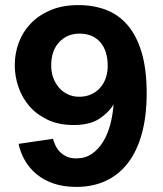

<svg xmlns="http://www.w3.org/2000/svg" viewBox="-20 -720 640 754"><path d="M280 -98Q315 -98 341 -116Q367 -134 385 -163.5Q403 -193 413 -231Q423 -269 426 -310Q408 -279 370.5 -254Q333 -229 269 -229Q211 -229 167.5 -249.5Q124 -270 95.5 -303Q67 -336 52.5 -378Q38 -420 38 -464Q38 -511 54 -553.5Q70 -596 101.5 -628.5Q133 -661 179.5 -680.5Q226 -700 288 -700Q349 -700 398.5 -680.5Q448 -661 483 -619Q518 -577 537 -511.5Q556 -446 556 -354Q556 -264 537 -195Q518 -126 482 -79.5Q446 -33 395 -9.5Q344 14 280 14Q229 14 190 0.5Q151 -13 123 -36.5Q95 -60 77.5 -90.5Q60 -121 53 -155L188 -175Q191 -164 197 -150.5Q203 -137 213.5 -125.5Q224 -114 240 -106Q256 -98 280 -98ZM291 -340Q317 -340 338 -349.5Q359 -359 373.5 -375.5Q388 -392 395.5 -414Q403 -436 403 -461Q403 -521 373.5 -554.5Q344 -588 292 -588Q244 -588 212.5 -554.5Q181 -521 181 -463Q181 -437 189 -415Q197 -393 211.5 -376Q226 -359 246.5 -349.5Q267 -340 291 -340Z"/></svg>

Font: Post Grotesk Bold
Style: Bold
Weight: 700
Version: Version 1.0